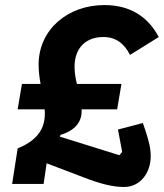

<svg xmlns="http://www.w3.org/2000/svg" viewBox="-20 -730 650 762"><path d="M471.9 12.1C539.1 12.1 578.1 -46.9 578.1 -109C578.1 -141 572.1 -165.8 557.2 -212L546.9 -241.8L448.2 -215.9L464.8 -127.1L453.8 -114L217 -187.9L220.9 -195C263.8 -207 304 -236.2 304 -288V-296.2H445L462 -397H285.2C279.8 -419 275.9 -441.1 275.9 -464.8C275.9 -543 323.9 -583.1 389.9 -583.1C440 -583.1 473 -557.2 496.1 -512.1L610.1 -583.1C567.1 -664.1 496.1 -709.9 394.2 -709.9C248.9 -709.9 133.2 -612.9 133.2 -473C133.2 -446 137.1 -419 141 -397H67.1L50.1 -296.2H157C158 -290.1 158 -284.1 158 -278.1C158 -209.2 116.1 -168 50.1 -141L28.1 0H153.1L165.1 -82L317.1 -24.1C373.9 -2.1 426.1 12.1 471.9 12.1Z"/></svg>

Font: Margiela Mono Italic Bold It
Style: Regular
Weight: 700
Designer: Mike Abbink, Paul van der Laan, Pieter van Rosmalen
Foundry: Bold Monday
Version: Version 2.003 2021